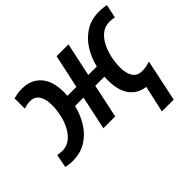

<svg xmlns="http://www.w3.org/2000/svg" viewBox="-167 -798 1235 1235"><g transform="rotate(-45 450.0 -181.0)"><path d="M679.7 189.5 720.2 6.8Q650.9 -2 613 -54Q575.2 -106 575.2 -196.3Q575.2 -204.6 575.4 -212.9Q575.7 -221.2 576.2 -230H493.2L444.3 0H336.9L385.7 -230H309.1Q293.9 -166 260.5 -111.6Q227.1 -57.1 174.3 -23.7Q121.6 9.8 49.3 9.8Q31.7 9.8 15.6 7.8Q-0.5 5.9 -12.7 2.9L4.9 -88.4Q14.2 -86.4 25.1 -85Q36.1 -83.5 47.4 -83.5Q87.4 -83.5 117.4 -106.2Q147.5 -128.9 168 -166.7Q188.5 -204.6 198.7 -250Q209 -295.4 209 -340.8Q209 -394.5 188.2 -425.8Q167.5 -457 126 -457Q110.4 -457 96.7 -454.1Q83 -451.2 68.8 -446.8V-540Q83.5 -543.9 102.8 -547.4Q122.1 -550.8 145.5 -550.8Q228.5 -550.8 275.4 -497.1Q322.3 -443.4 322.3 -343.3Q322.3 -325.7 320.8 -311H402.3L451.7 -540.5H559.6L510.3 -311H587.9Q602.1 -372.1 635 -426.8Q668 -481.4 720.7 -516.1Q773.4 -550.8 847.2 -550.8Q883.8 -550.8 913.1 -543.5L893.1 -452.1Q882.8 -454.1 871.6 -455.6Q860.4 -457 848.6 -457Q808.6 -457 778.8 -434.1Q749 -411.1 729 -373.3Q709 -335.4 699 -290.3Q689 -245.1 689 -200.2Q689 -146 709.7 -114.7Q730.5 -83.5 773.9 -83.5Q795.4 -83.5 813.2 -86.9Q831.1 -90.3 847.2 -96.7L787.1 189.5Z"/></g></svg>

Font: Open Sans SemiBold
Style: Italic
Weight: 600
Italic angle: -12°
Designer: Monotype Design Team
Foundry: Monotype Imaging Inc.
Version: Version 3.003; ttfautohint (v1.8.4)